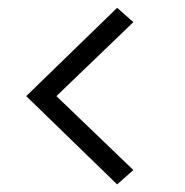

<svg xmlns="http://www.w3.org/2000/svg" viewBox="-20 -530 478 497"><path d="M325.2 -89.8 283.2 -52.7 47.9 -281.2 283.2 -509.8 325.2 -472.7 126 -281.2Z"/></svg>

Font: Sudo Light
Style: Regular
Weight: 300
Monospace: yes
Designer: Jens Kutilek
Foundry: Jens Kutilek
Version: Version 0.040